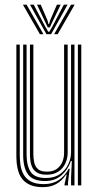

<svg xmlns="http://www.w3.org/2000/svg" viewBox="-20 -790 420 818"><path d="M163 7.3Q131.5 7.3 110.7 -1.3Q89.9 -9.9 77.6 -24.2Q65.3 -38.5 59.3 -56.3Q53.3 -74 51.5 -92.4Q49.7 -110.7 49.7 -127.2V-600H64.2V-129.7Q64.2 -110.2 67 -88.5Q69.9 -66.8 79.8 -48Q89.8 -29.2 110.5 -17.4Q131.2 -5.6 167.1 -5.6Q203.8 -5.6 230.1 -22.7Q256.4 -39.8 272.8 -71.2H276.8L269.7 -12.6V0H255L255 -5.6L264.1 -45.8H261.2Q244.7 -20.4 220.4 -6.5Q196.1 7.3 163 7.3ZM311.8 0V-600H326.3V0ZM178.4 -45.7Q154 -45.7 139.8 -53.7Q125.5 -61.7 118.6 -74.8Q111.8 -87.9 109.7 -103.5Q107.6 -119.2 107.6 -134.5V-600H122.1V-135.3Q122.1 -116.2 125.6 -98.6Q129.2 -81 141.5 -69.8Q153.8 -58.7 180.3 -58.7Q205 -58.7 221.1 -69.7Q237.2 -80.8 245.1 -99.1Q253.1 -117.4 253.1 -138.8V-600H268.3V-139.9Q268.3 -115.4 258.4 -93.9Q248.5 -72.3 228.6 -59Q208.7 -45.7 178.4 -45.7ZM170.7 -18.7Q119.5 -19.1 99.1 -47.5Q78.7 -75.9 78.7 -130.5V-600H93.2V-132.1Q93.2 -84.7 110.4 -58.2Q127.6 -31.6 175.4 -31.6Q211.6 -31.6 235.3 -48.3Q259.1 -64.9 270.9 -90.2Q282.7 -115.4 282.7 -141V-600H297.3V0H282.8V-35L286.1 -104.2H282.1Q269.9 -67.5 241.8 -43Q213.7 -18.4 170.7 -18.7ZM77.6 -770.2H93.1L165.1 -644.4H150ZM107.8 -770.2H123.7L173.1 -676L185.6 -654.7H190.1L202.6 -676L252 -770.2H267.9L197.9 -644.4H177.8ZM137.6 -770.2H153.5L182.6 -702.4L186.4 -687.8H189.2L193.2 -702.4L222.6 -770.2H238.5L201.5 -693.1L192.3 -673.2H183.4L174.1 -693.1ZM282.6 -770.2H298.1L225.7 -644.4H210.6Z"/></svg>

Font: Big Shoulders Inline Thin
Style: Regular
Weight: 100
Designer: Patric King
Foundry: XO Type Co
Version: Version 2.002